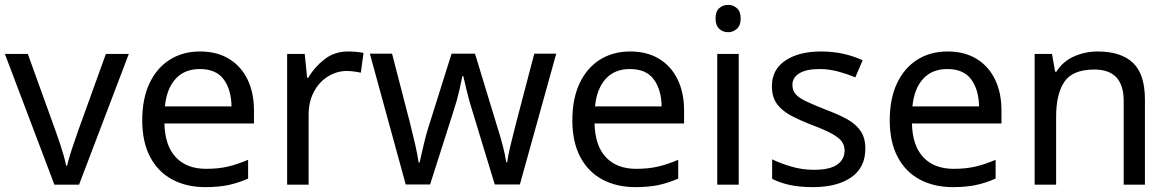

<svg xmlns="http://www.w3.org/2000/svg" viewBox="-20 -757 4794 787"><path d="M203 0 0 -536H94L208 -220Q216 -198 225 -171Q234 -144 241 -119.5Q248 -95 251 -78H255Q259 -95 266.5 -120Q274 -145 283.5 -172Q293 -199 300 -220L414 -536H508L304 0Z M800 -546Q869 -546 918.5 -516Q968 -486 994.5 -431.5Q1021 -377 1021 -304V-251H654Q656 -160 700.5 -112.5Q745 -65 825 -65Q876 -65 915.5 -74.5Q955 -84 997 -102V-25Q956 -7 916 1.5Q876 10 821 10Q745 10 686.5 -21Q628 -52 595.5 -113.5Q563 -175 563 -264Q563 -352 592.5 -415Q622 -478 675.5 -512Q729 -546 800 -546ZM799 -474Q736 -474 699.5 -433.5Q663 -393 656 -321H929Q928 -389 897 -431.5Q866 -474 799 -474Z M1407 -546Q1422 -546 1439.5 -544.5Q1457 -543 1470 -540L1459 -459Q1446 -462 1430.5 -464Q1415 -466 1401 -466Q1360 -466 1324 -443.5Q1288 -421 1266.5 -380.5Q1245 -340 1245 -286V0H1157V-536H1229L1239 -438H1243Q1269 -482 1310 -514Q1351 -546 1407 -546Z M1916 -303Q1903 -344 1893.5 -383.5Q1884 -423 1879 -445H1875Q1871 -423 1862 -383.5Q1853 -344 1839 -302L1743 -1H1643L1496 -537H1587L1661 -251Q1672 -208 1682 -164Q1692 -120 1696 -91H1700Q1704 -108 1709.5 -133Q1715 -158 1722 -185.5Q1729 -213 1736 -235L1831 -537H1927L2019 -235Q2030 -201 2040.5 -161Q2051 -121 2055 -92H2059Q2062 -117 2072.5 -161Q2083 -205 2095 -251L2170 -537H2260L2111 -1H2008Z M2563 -546Q2632 -546 2681.5 -516Q2731 -486 2757.5 -431.5Q2784 -377 2784 -304V-251H2417Q2419 -160 2463.5 -112.5Q2508 -65 2588 -65Q2639 -65 2678.5 -74.5Q2718 -84 2760 -102V-25Q2719 -7 2679 1.5Q2639 10 2584 10Q2508 10 2449.5 -21Q2391 -52 2358.5 -113.5Q2326 -175 2326 -264Q2326 -352 2355.5 -415Q2385 -478 2438.5 -512Q2492 -546 2563 -546ZM2562 -474Q2499 -474 2462.5 -433.5Q2426 -393 2419 -321H2692Q2691 -389 2660 -431.5Q2629 -474 2562 -474Z M2965 -737Q2985 -737 3000.5 -723.5Q3016 -710 3016 -681Q3016 -653 3000.5 -639Q2985 -625 2965 -625Q2943 -625 2928 -639Q2913 -653 2913 -681Q2913 -710 2928 -723.5Q2943 -737 2965 -737ZM3008 -536V0H2920V-536Z M3527 -148Q3527 -70 3469 -30Q3411 10 3313 10Q3257 10 3216.5 1Q3176 -8 3145 -24V-104Q3177 -88 3222.5 -74.5Q3268 -61 3315 -61Q3382 -61 3412 -82.5Q3442 -104 3442 -140Q3442 -160 3431 -176Q3420 -192 3391.5 -208Q3363 -224 3310 -244Q3258 -264 3221 -284Q3184 -304 3164 -332Q3144 -360 3144 -404Q3144 -472 3199.5 -509Q3255 -546 3345 -546Q3394 -546 3436.5 -536.5Q3479 -527 3516 -510L3486 -440Q3452 -454 3415 -464Q3378 -474 3339 -474Q3285 -474 3256.5 -456.5Q3228 -439 3228 -409Q3228 -387 3241 -371.5Q3254 -356 3284.5 -341.5Q3315 -327 3366 -307Q3417 -288 3453 -268Q3489 -248 3508 -219.5Q3527 -191 3527 -148Z M3864 -546Q3933 -546 3982.5 -516Q4032 -486 4058.5 -431.5Q4085 -377 4085 -304V-251H3718Q3720 -160 3764.5 -112.5Q3809 -65 3889 -65Q3940 -65 3979.5 -74.5Q4019 -84 4061 -102V-25Q4020 -7 3980 1.5Q3940 10 3885 10Q3809 10 3750.5 -21Q3692 -52 3659.5 -113.5Q3627 -175 3627 -264Q3627 -352 3656.5 -415Q3686 -478 3739.5 -512Q3793 -546 3864 -546ZM3863 -474Q3800 -474 3763.5 -433.5Q3727 -393 3720 -321H3993Q3992 -389 3961 -431.5Q3930 -474 3863 -474Z M4479 -546Q4575 -546 4624 -499.5Q4673 -453 4673 -349V0H4586V-343Q4586 -472 4466 -472Q4377 -472 4343 -422Q4309 -372 4309 -278V0H4221V-536H4292L4305 -463H4310Q4336 -505 4382 -525.5Q4428 -546 4479 -546Z"/></svg>

Font: Noto Sans Yi
Style: Regular
Weight: 400
Designer: Monotype Design Team
Foundry: Monotype Imaging Inc.
Version: Version 2.002; ttfautohint (v1.8.4.7-5d5b)